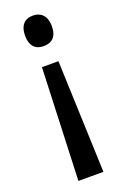

<svg xmlns="http://www.w3.org/2000/svg" viewBox="-144 -590 528 822"><g transform="rotate(-20 120.5 -179.0)"><path d="M183 -475C183 -521 158 -545 122 -545C82 -545 61 -520 61 -475C61 -430 82 -406 122 -406C159 -406 183 -427 183 -475ZM83 -324 63 187H177L158 -324Z"/></g></svg>

Font: Noto Sans Armenian ExtraCondensed Medium
Style: Regular
Weight: 500
Width: 2
Designer: Monotype Design Team
Foundry: Monotype Imaging Inc.
Version: Version 2.008